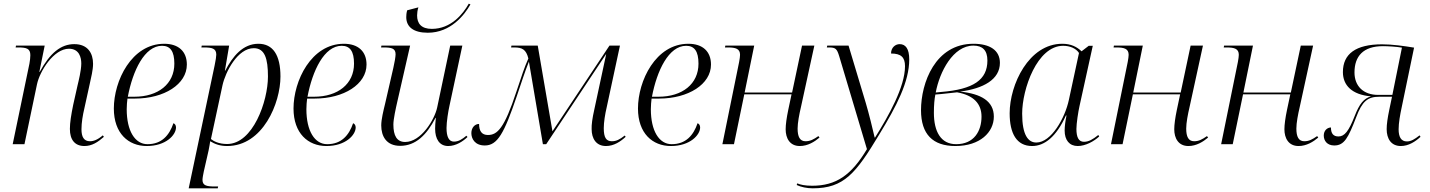

<svg xmlns="http://www.w3.org/2000/svg" viewBox="-20 -784 7773 1044"><path d="M439 10C480 10 512 -11 545 -40L539 -48C511 -24 489 -16 469 -16C436 -16 423 -40 423 -81C423 -117 430 -158 439 -196L468 -328C475 -361 486 -403 486 -437C486 -494 458 -544 384 -544C311 -544 252 -496 196 -393H194L223 -536H67L65 -526H79C124 -526 145 -520 145 -484C145 -473 143 -453 140 -438L49 0H113L181 -325C196 -397 272 -519 355 -519C411 -519 422 -471 422 -439C422 -401 407 -342 402 -321L378 -214C367 -160 360 -117 360 -83C360 -24 387 10 439 10Z M778 10C882 10 937 -50 937 -91C937 -103 931 -111 923 -114C901 -49 860 0 782 0C714 0 669 -72 669 -190C669 -207 671 -235 673 -248H714C873 -248 996 -326 996 -433C996 -504 951 -546 873 -546C695 -546 599 -344 599 -194C599 -59 678 10 778 10ZM710 -258H675C702 -400 766 -535 861 -535C906 -535 928 -505 928 -438C928 -328 841 -258 710 -258Z M1147 -428 1006 240H1164L1166 230H1149C1105 230 1081 226 1081 194C1081 183 1086 160 1088 149L1114 35C1119 13 1120 0 1123 -16C1149 0 1177 10 1215 10C1410 10 1505 -224 1505 -368C1505 -485 1464 -546 1385 -546C1301 -546 1245 -478 1205 -400H1203L1226 -536H1077L1075 -526H1089C1132 -526 1156 -521 1156 -487C1156 -477 1153 -457 1147 -428ZM1215 -1C1168 -1 1141 -17 1127 -28L1190 -321C1206 -393 1272 -522 1360 -522C1420 -522 1437 -465 1437 -368C1437 -233 1355 -1 1215 -1Z M1755 10C1859 10 1914 -50 1914 -91C1914 -103 1908 -111 1900 -114C1878 -49 1837 0 1759 0C1691 0 1646 -72 1646 -190C1646 -207 1648 -235 1650 -248H1691C1850 -248 1973 -326 1973 -433C1973 -504 1928 -546 1850 -546C1672 -546 1576 -344 1576 -194C1576 -59 1655 10 1755 10ZM1687 -258H1652C1679 -400 1743 -535 1838 -535C1883 -535 1905 -505 1905 -438C1905 -328 1818 -258 1687 -258Z M2306 -606C2431 -606 2506 -703 2538 -760L2529 -764C2497 -707 2432 -627 2328 -627C2271 -627 2248 -656 2248 -700C2248 -712 2250 -729 2255 -744L2194 -728C2190 -714 2189 -701 2189 -691C2189 -638 2228 -606 2306 -606ZM2417 10C2460 10 2498 -16 2522 -39L2516 -46C2493 -27 2474 -14 2448 -14C2420 -14 2408 -42 2408 -88C2408 -121 2417 -178 2424 -209L2494 -536H2428L2357 -199C2343 -134 2270 -12 2183 -12C2138 -12 2119 -46 2119 -107C2119 -136 2132 -195 2141 -234L2210 -536H2054L2052 -526H2066C2109 -526 2131 -521 2131 -489C2131 -476 2125 -441 2119 -416L2074 -220C2065 -183 2053 -135 2053 -102C2053 -43 2081 9 2156 9C2240 9 2300 -50 2348 -143H2350C2347 -117 2346 -97 2346 -84C2346 -29 2369 10 2417 10Z M3275 10C3318 10 3354 -14 3382 -40L3377 -47C3349 -25 3331 -16 3307 -16C3276 -16 3263 -36 3263 -87C3263 -119 3270 -163 3279 -201L3351 -536H3294L2984 -70L2904 -536H2761L2759 -526H2777C2819 -526 2841 -515 2853 -466C2831 -417 2817 -373 2788 -286C2722 -85 2684 -50 2633 -50C2600 -50 2585 -71 2585 -110C2562 -110 2543 -90 2543 -60C2543 -31 2561 7 2616 7C2685 7 2721 -58 2790 -261C2814 -331 2833 -392 2856 -449L2932 0H2950L3275 -489H3276L3211 -186C3201 -142 3196 -105 3197 -82C3197 -30 3222 10 3275 10Z M3628 10C3732 10 3787 -50 3787 -91C3787 -103 3781 -111 3773 -114C3751 -49 3710 0 3632 0C3564 0 3519 -72 3519 -190C3519 -207 3521 -235 3523 -248H3564C3723 -248 3846 -326 3846 -433C3846 -504 3801 -546 3723 -546C3545 -546 3449 -344 3449 -194C3449 -59 3528 10 3628 10ZM3560 -258H3525C3552 -400 3616 -535 3711 -535C3756 -535 3778 -505 3778 -438C3778 -328 3691 -258 3560 -258Z M4329 10C4372 10 4409 -13 4436 -36L4430 -44C4404 -26 4386 -16 4360 -16C4329 -16 4317 -41 4317 -85C4317 -116 4326 -163 4335 -201L4408 -536H4341L4287 -281H4029L4081 -536H3924L3922 -526H3938C3980 -526 4004 -519 4004 -486C4004 -478 4002 -463 3999 -447L3908 0H3971L4027 -271H4284L4266 -186C4257 -143 4252 -106 4252 -81C4252 -33 4274 10 4329 10Z M4399 240C4570 240 4634 158 4761 -53C4855 -207 4924 -339 4924 -461C4924 -519 4904 -544 4872 -544C4848 -544 4825 -525 4825 -493C4879 -493 4901 -473 4901 -424C4901 -312 4812 -154 4738 -36H4736C4728 -73 4703 -173 4688 -223L4594 -536H4478L4476 -526H4488C4524 -526 4531 -518 4543 -479L4694 27C4609 169 4526 226 4396 226C4356 226 4331 220 4315 213L4312 222C4335 233 4368 240 4399 240Z M5175 10C5309 10 5384 -65 5384 -150C5384 -234 5315 -274 5200 -286C5327 -302 5417 -352 5417 -442C5417 -511 5362 -546 5273 -546C5065 -546 4988 -333 4988 -185C4988 -54 5052 10 5175 10ZM5098 -284 5068 -281C5089 -393 5162 -536 5273 -536C5322 -536 5349 -511 5349 -455C5349 -350 5273 -298 5098 -284ZM5179 0C5096 0 5058 -68 5058 -171C5058 -213 5061 -245 5066 -270C5100 -272 5161 -280 5184 -282C5275 -266 5317 -219 5317 -150C5317 -72 5277 0 5179 0Z M5592 10C5660 10 5724 -41 5776 -156H5779C5773 -126 5769 -97 5769 -74C5769 -22 5795 10 5840 10C5883 10 5929 -16 5957 -42L5952 -50C5922 -26 5900 -13 5874 -13C5845 -13 5833 -38 5833 -83C5833 -112 5843 -178 5850 -208L5922 -535H5900L5861 -505C5836 -529 5804 -546 5756 -546C5574 -546 5470 -324 5470 -168C5470 -58 5508 10 5592 10ZM5615 -9C5571 -9 5538 -49 5538 -166C5538 -299 5619 -535 5761 -535C5796 -535 5830 -522 5847 -496L5792 -241C5771 -142 5696 -9 5615 -9Z M6442 10C6485 10 6522 -13 6549 -36L6543 -44C6517 -26 6499 -16 6473 -16C6442 -16 6430 -41 6430 -85C6430 -116 6439 -163 6448 -201L6521 -536H6454L6400 -281H6142L6194 -536H6037L6035 -526H6051C6093 -526 6117 -519 6117 -486C6117 -478 6115 -463 6112 -447L6021 0H6084L6140 -271H6397L6379 -186C6370 -143 6365 -106 6365 -81C6365 -33 6387 10 6442 10Z M7041 10C7084 10 7121 -13 7148 -36L7142 -44C7116 -26 7098 -16 7072 -16C7041 -16 7029 -41 7029 -85C7029 -116 7038 -163 7047 -201L7120 -536H7053L6999 -281H6741L6793 -536H6636L6634 -526H6650C6692 -526 6716 -519 6716 -486C6716 -478 6714 -463 6711 -447L6620 0H6683L6739 -271H6996L6978 -186C6969 -143 6964 -106 6964 -81C6964 -33 6986 10 7041 10Z M7597 10C7639 10 7676 -14 7704 -40L7699 -48C7672 -27 7653 -15 7630 -15C7598 -15 7585 -40 7585 -81C7585 -116 7593 -160 7602 -202L7669 -525C7615 -534 7550 -543 7495 -543C7352 -543 7282 -491 7282 -392C7282 -321 7330 -269 7435 -260C7396 -249 7372 -220 7346 -153C7314 -71 7291 -42 7258 -42C7230 -42 7217 -58 7217 -91C7195 -90 7178 -73 7178 -47C7178 -19 7196 7 7235 7C7290 7 7311 -35 7354 -146C7387 -234 7417 -258 7480 -258H7549L7534 -186C7525 -143 7520 -108 7520 -82C7520 -30 7544 10 7597 10ZM7474 -268C7392 -268 7345 -317 7345 -390C7345 -478 7392 -533 7500 -533C7528 -533 7575 -530 7603 -525L7551 -268Z"/></svg>

Font: Noto Serif Display Light
Style: Italic
Weight: 300
Italic angle: -12°
Designer: Monotype Design Team
Foundry: Monotype Imaging Inc.
Version: Version 2.009